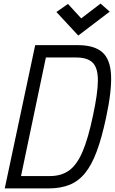

<svg xmlns="http://www.w3.org/2000/svg" viewBox="-20 -1052 641 1072"><path d="M6.5 0 176.5 -800H414Q505 -800 550.2 -761.2Q595.5 -722.5 600 -633.5Q604.5 -544.5 572 -394Q548.5 -283.5 520.5 -207.8Q492.5 -132 455.5 -86.2Q418.5 -40.5 368.5 -20.2Q318.5 0 250.5 0ZM86.5 -17.5 42 -69H259Q322 -69 365.5 -100Q409 -131 440.8 -205Q472.5 -279 499 -406Q526 -531 526.5 -601.5Q527 -672 498 -701.5Q469 -731 406 -731H180.5L247 -782.5ZM417 -853.5 295 -985 359.5 -1030 433.5 -949.5 541.5 -1032 592.5 -987Z"/></svg>

Font: Victor Mono Thin
Style: Italic
Weight: 100
Italic angle: -12°
Monospace: yes
Designer: Rune Bjørnerås
Version: Version 1.561;gftools[0.9.30]